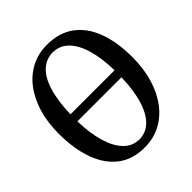

<svg xmlns="http://www.w3.org/2000/svg" viewBox="-208 -886 1032 1032"><g transform="rotate(-45 308.0 -370.5)"><path d="M303 11Q208.5 12.5 146.2 -35Q84 -82.5 53.2 -168.5Q22.5 -254.5 22.5 -367Q22.5 -455.5 44.2 -526.2Q66 -597 105.2 -647.5Q144.5 -698 198 -724.8Q251.5 -751.5 315 -751.5Q409 -751.5 471 -705.2Q533 -659 563.5 -575.5Q594 -492 594 -380Q594 -292 572.5 -220.5Q551 -149 512 -97.5Q473 -46 419.8 -18Q366.5 10 303 11ZM308 -40Q356.5 -40 393 -74Q429.5 -108 451 -175.8Q472.5 -243.5 475.5 -344.5H140.5Q143 -251.5 163.2 -183.2Q183.5 -115 220.2 -77.5Q257 -40 308 -40ZM141 -397.5H476Q474 -492.5 453.8 -560.5Q433.5 -628.5 396.8 -664.5Q360 -700.5 308.5 -700.5Q260 -700.5 223.2 -667.5Q186.5 -634.5 165.2 -567.2Q144 -500 141 -397.5Z"/></g></svg>

Font: Merriweather 24pt SemiCondensed
Style: Regular
Weight: 400
Width: 4
Designer: Eben Sorkin
Foundry: Eben Sorkin
Version: Version 2.100